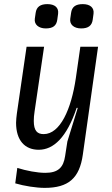

<svg xmlns="http://www.w3.org/2000/svg" viewBox="-20 -715 542 932"><path d="M357 -190 307 -28 296 43C288 97 263 124 200 124C161 124 108 114 64 100L54 175C98 188 156 197 197 197C312 197 366 150 382 36L456 -488H370L348 -335C326 -185 272 -64 192 -64C161 -64 144 -80 144 -128C144 -141 145 -157 148 -175L194 -488H109L62 -165C60 -148 58 -133 58 -119C58 -33 101 12 168 12C240 12 304 -48 352 -191L355 -192ZM262 -648C266 -678 246 -695 210 -695C176 -695 157 -682 153 -652L149 -624C145 -596 168 -577 202 -577C238 -577 254 -591 258 -619ZM434 -648C438 -678 417 -695 382 -695C347 -695 329 -682 325 -652L321 -624C317 -596 339 -577 374 -577C409 -577 426 -591 430 -619Z"/></svg>

Font: Ropa Sans
Style: Italic
Weight: 400
Designer: Botio Nikoltchev
Foundry: Botjo Nikoltchev
Version: Version 1.002